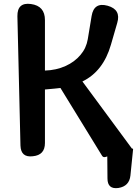

<svg xmlns="http://www.w3.org/2000/svg" viewBox="-20 -811 716 1004"><path d="M541 7 531 10Q520 13 514 4L296 -351Q289 -350 269 -348Q249 -346 215 -343V-63Q215 0 152 6Q89 14 87 -50L71 -726Q70 -800 142 -790Q215 -780 215 -706V-442Q275 -444 323 -466Q370 -487 401 -524Q431 -559 439 -606L459 -727Q471 -801 543 -781Q614 -761 593 -691L560 -577Q520 -438 411 -385L670 -34H673Q676 -34 676 -31L662 107Q656 163 599 172Q542 180 542 122Z"/></svg>

Font: MaokenZhuyuanTi
Style: Regular
Weight: 400
Designer: Fontworks Inc & LongZhuTi team: ZERO子、时光羊、荆南、频凡、刘鹏、Little White Dog、帆影Magmeta、奈白不弍、白日月球、ChaoTawei、雨三（排名不分先后）
Version: Version 1.000; 20230222